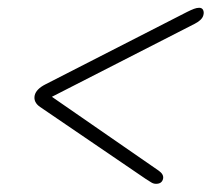

<svg xmlns="http://www.w3.org/2000/svg" viewBox="-20 -582 530 481"><path d="M388.5 -134Q385.5 -121.5 371 -121.5Q364.5 -121.5 359 -125Q353.5 -128.5 345.5 -133.5L80.5 -314Q63 -326 67 -343.5Q71 -359 93.5 -370.5L448.5 -552Q458.5 -557 465.8 -559.8Q473 -562.5 479 -562.5Q486 -562.5 488.8 -557Q491.5 -551.5 489.5 -544Q486.5 -532 468 -522.5L110 -339.5L377.5 -154.5Q391 -145 388.5 -134Z"/></svg>

Font: Fraunces 144pt S050
Style: Italic
Weight: 400
Italic angle: -16°
Version: Version 1.000; ttfautohint (v1.8.3)